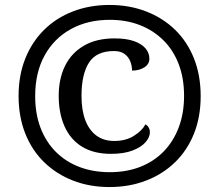

<svg xmlns="http://www.w3.org/2000/svg" viewBox="-20 -745 885 775"><path d="M422 10Q342 10 275 -16Q208 -42 158.5 -90Q109 -138 82 -206Q55 -274 55 -358Q55 -441 82 -508.5Q109 -576 158 -624.5Q207 -673 274.5 -699Q342 -725 422 -725Q502 -725 569.5 -699Q637 -673 686.5 -625Q736 -577 763 -509Q790 -441 790 -357Q790 -273 763 -205.5Q736 -138 686.5 -90Q637 -42 569.5 -16Q502 10 422 10ZM428 -124Q358 -124 311 -153Q264 -182 240.5 -235Q217 -288 217 -358Q217 -427 242.5 -479Q268 -531 318.5 -560.5Q369 -590 442 -590Q490 -590 521 -579Q552 -568 567.5 -549.5Q583 -531 583 -508Q583 -486 562.5 -473Q542 -460 513 -460Q513 -479 506 -497Q499 -515 483 -527Q467 -539 440 -539Q369 -539 339 -492Q309 -445 309 -358Q309 -300 324.5 -259.5Q340 -219 369.5 -197.5Q399 -176 441 -176Q488 -176 521 -197Q554 -218 567 -243Q575 -239 580 -230.5Q585 -222 585 -211Q585 -191 567.5 -171Q550 -151 515 -137.5Q480 -124 428 -124ZM423 -50Q491 -50 546 -71.5Q601 -93 640.5 -133.5Q680 -174 701.5 -231Q723 -288 723 -358Q723 -429 701.5 -485.5Q680 -542 640 -582Q600 -622 545 -643.5Q490 -665 423 -665Q334 -665 266 -627.5Q198 -590 160 -521Q122 -452 122 -357Q122 -285 144 -228Q166 -171 206.5 -131Q247 -91 302 -70.5Q357 -50 423 -50Z"/></svg>

Font: Noto Serif Tamil
Style: Bold
Weight: 700
Designer: Indian Type Foundry, Tom Grace, and the Monotype Design Team
Foundry: Monotype Imaging Inc.
Version: Version 2.003